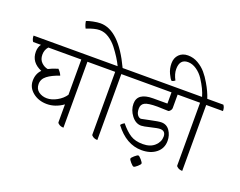

<svg xmlns="http://www.w3.org/2000/svg" viewBox="-172 -1159 1950 1560"><g transform="rotate(20 803.0 -378.5)"><path d="M604 -550H459V20Q438 20 422 10.5Q406 1 406 -8V-162Q338 -114 266 -114Q194 -114 144 -154Q94 -194 94 -254Q94 -314 132 -352Q37 -392 37 -483Q37 -523 57 -550H-10Q-25 -569 -25 -600H589Q604 -582 604 -550ZM406 -550H121Q95 -521 95 -479.5Q95 -438 120 -413.5Q145 -389 176 -384Q205 -400 257 -416Q281 -392 290 -368Q224 -346 186 -317Q148 -288 148 -245Q148 -202 178.5 -180Q209 -158 250 -158Q291 -158 335.5 -182.5Q380 -207 406 -245Z M897 -550H752V20Q731 20 715 10.5Q699 1 699 -8V-550H569Q554 -569 554 -600H702Q672 -663 616 -736Q585 -776 546 -801Q507 -826 465 -826Q423 -826 353 -798Q338 -826 334 -857Q353 -865 389.5 -872.5Q426 -880 453 -880Q614 -880 745 -600H882Q897 -582 897 -550Z M1212 -399 1118 -402Q1037 -402 1009 -386.5Q981 -371 981 -335.5Q981 -300 995 -281.5Q1009 -263 1026 -263Q1031 -263 1099.5 -278Q1168 -293 1193 -293Q1239 -293 1265 -255Q1291 -217 1291 -168Q1291 -103 1242.5 -64Q1194 -25 1117 -25Q984 -25 884 -158Q894 -173 914 -184Q960 -128 1002 -101.5Q1044 -75 1109 -75Q1174 -75 1211.5 -109.5Q1249 -144 1249 -190Q1249 -239 1201 -239Q1180 -239 1123 -225Q1066 -211 1046 -211Q998 -211 962.5 -257.5Q927 -304 927 -358Q927 -453 1062 -453H1186V-550H862Q847 -569 847 -600H1323Q1338 -582 1338 -550H1239V-432Q1239 -422 1229.5 -410.5Q1220 -399 1212 -399ZM1056 70.5Q1056 62 1078 43Q1100 24 1108.5 24Q1117 24 1136 46Q1155 68 1155 76.5Q1155 85 1133.5 104Q1112 123 1103 123Q1094 123 1075 101Q1056 79 1056 70.5Z M1631 -550H1486V20Q1465 20 1449 10.5Q1433 1 1433 -8V-550H1303Q1288 -569 1288 -600H1432Q1415 -662 1365 -739Q1340 -777 1303.5 -802Q1267 -827 1229 -827Q1157 -827 1157 -741Q1157 -699 1183 -651Q1167 -638 1154 -638Q1141 -649 1123 -687.5Q1105 -726 1105 -772.5Q1105 -819 1134 -848.5Q1163 -878 1210.5 -878Q1258 -878 1299 -854Q1340 -830 1368.5 -796.5Q1397 -763 1421 -721Q1459 -657 1477 -600H1616Q1631 -582 1631 -550Z"/></g></svg>

Font: Karma Light
Style: Regular
Weight: 300
Designer: Joana Correia
Foundry: Indian Type Foundry
Version: Version 1.202;PS 1.0;hotconv 1.0.78;makeotf.lib2.5.61930; tt